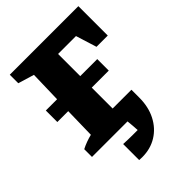

<svg xmlns="http://www.w3.org/2000/svg" viewBox="-245 -770 1085 1085"><g transform="rotate(-45 297.5 -227.5)"><path d="M39 -278V-370H129L134 -560L38 -589V-657H586V-422H496L457 -547H314V-370H450V-278H314V-111H464V-48Q464 26 435 82.5Q406 139 355 170.5Q304 202 238 202Q220 202 214 201V73Q235 74 254 74.5Q273 75 291 75Q311 75 328 75Q327 56 325.5 37.5Q324 19 322 0H38V-62Q77 -82 122 -93L126 -278Z"/></g></svg>

Font: Piazzolla SC ExtraBold
Style: Regular
Weight: 800
Designer: Juan Pablo del Peral
Foundry: Huerta Tipografica
Version: Version 1.330